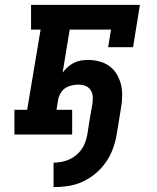

<svg xmlns="http://www.w3.org/2000/svg" viewBox="-20 -550 640 785"><path d="M199 215V115Q215 115 231 112Q247 109 262 102.5Q277 96 290.5 85Q304 74 313.5 60.5Q323 47 328.5 31.5Q334 16 337 0Q342 -32 347 -63.5Q352 -95 358 -127Q360 -141 359 -156Q358 -171 350 -182.5Q342 -194 329 -199Q316 -204 301 -204Q287 -204 273.5 -201Q260 -198 248 -190.5Q236 -183 228.5 -170.5Q221 -158 218 -145L211 -101H275V0H39V-101H91L146 -429H107V-530H552L524 -357H422L434 -429H265L236 -253Q245 -265 256.5 -275.5Q268 -286 282 -293Q296 -300 310.5 -302.5Q325 -305 339 -305Q363 -305 386 -299Q409 -293 427.5 -279.5Q446 -266 457.5 -246.5Q469 -227 474.5 -205Q480 -183 479.5 -158.5Q479 -134 475 -110L457 0Q452 30 441.5 58.5Q431 87 413 113Q395 139 370.5 159.5Q346 180 317.5 193Q289 206 259 210.5Q229 215 199 215Z"/></svg>

Font: Iosevka Slab Extended
Style: Bold Italic
Weight: 700
Width: 7
Italic angle: -9°
Monospace: yes
Designer: Belleve Invis
Foundry: Belleve Invis
Version: Version 11.1.0; ttfautohint (v1.8.3)